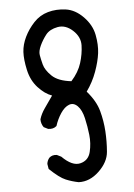

<svg xmlns="http://www.w3.org/2000/svg" viewBox="-55 -811 611 878"><g transform="rotate(-5 250.0 -372.0)"><path d="M270.5 25.4Q240.2 19.5 211.9 7.8Q183.6 -3.9 138.7 -46.9L134.8 -70.3Q136.7 -85.9 146.5 -97.7Q160.2 -110.4 181.6 -107.4L201.2 -97.7Q248 -50.8 285.6 -60.1Q323.2 -69.3 332.5 -107.9Q341.8 -146.5 337.4 -186Q333 -225.6 324.2 -263.7Q315.4 -301.8 296.9 -320.3Q278.3 -338.9 257.3 -331.1Q236.3 -323.2 218.8 -296.9Q201.2 -270.5 191.4 -239.3Q175.8 -225.6 152.3 -229.5L132.8 -239.3Q121.1 -254.9 121.1 -276.4Q128.9 -301.8 145.5 -325.2Q162.1 -348.6 183.6 -379.9Q150.4 -391.6 120.1 -424.8Q89.8 -458 79.1 -506.8Q68.4 -555.7 70.3 -589.8Q72.3 -624 88.9 -658.2Q105.5 -692.4 132.8 -721.7Q160.2 -751 198.2 -761.7Q236.3 -772.5 279.8 -766.6Q323.2 -760.7 360.4 -722.7Q397.5 -684.6 406.2 -638.7Q415 -592.8 410.2 -554.7Q405.3 -516.6 388.7 -470.7Q372.1 -424.8 342.8 -383.8Q383.8 -336.9 396.5 -290Q409.2 -243.2 412.1 -195.8Q415 -148.4 411.1 -101.6Q407.2 -54.7 364.3 -13.7Q321.3 27.3 270.5 25.4ZM277.3 -437.5Q311.5 -475.6 324.2 -516.6Q336.9 -557.6 337.9 -596.7Q338.9 -635.7 305.7 -666Q272.5 -696.3 235.8 -689.5Q199.2 -682.6 181.6 -660.2Q164.1 -637.7 152.3 -612.3Q140.6 -586.9 143.6 -569.3Q146.5 -551.8 153.3 -525.4Q160.2 -499 188.5 -471.7Q216.8 -444.3 277.3 -437.5Z"/></g></svg>

Font: JasonHandwriting2
Style: Regular
Weight: 400
Version: Version 1.05.10